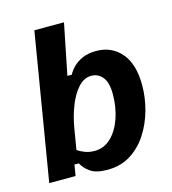

<svg xmlns="http://www.w3.org/2000/svg" viewBox="-103 -751 755 845"><g transform="rotate(-15 275.0 -328.5)"><path d="M283.3 10Q232.5 10 206.2 -8.3Q180 -26.7 168.3 -50H148.3L140 0H20L130.8 -666.7H265.8L219.2 -435H239.2Q246.7 -450 262.9 -467.1Q279.2 -484.2 305.4 -496.2Q331.7 -508.3 369.2 -508.3Q440 -508.3 483.3 -457.5Q526.7 -406.7 526.7 -310.8Q526.7 -255 511.3 -198.3Q495.8 -141.7 465.4 -94.6Q435 -47.5 389.6 -18.8Q344.2 10 283.3 10ZM250 -85Q293.3 -85 325 -115.4Q356.7 -145.8 374.2 -196.2Q391.7 -246.7 391.7 -305.8Q391.7 -360 371.2 -384.2Q350.8 -408.3 320.8 -408.3Q286.7 -408.3 260 -378.3Q233.3 -348.3 215.4 -301.7Q197.5 -255 189.2 -205L173.3 -110Q188.3 -99.2 207.5 -92.1Q226.7 -85 250 -85Z"/></g></svg>

Font: Familjen Grotesk
Style: Bold Italic
Weight: 700
Italic angle: -9.46201°
Designer: Anders Wikstroem, Jonas Baeckman, Matilda Gysing, Kristian Moeller
Foundry: Familjen STHLM AB
Version: Version 2.002; ttfautohint (v1.8.4.7-5d5b)